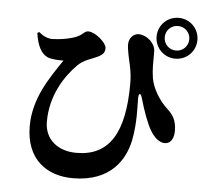

<svg xmlns="http://www.w3.org/2000/svg" viewBox="-60 -933 1121 1059"><g transform="rotate(5 500.0 -404.0)"><path d="M774 -757C774 -694 824 -644 887 -644C950 -644 1000 -694 1000 -757C1000 -820 950 -870 887 -870C824 -870 774 -820 774 -757ZM819 -757C819 -795 849 -825 887 -825C925 -825 955 -795 955 -757C955 -719 925 -689 887 -689C849 -689 819 -719 819 -757ZM117 -719C127 -651 148 -607 186 -590C206 -581 253 -579 274 -580C203 -475 120 -357 120 -204C120 -20 237 62 381 62C596 62 668 -73 689 -173C709 -270 702 -368 702 -406C702 -440 714 -442 723 -410C740 -349 767 -273 789 -237C809 -204 837 -175 870 -175C903 -175 920 -206 920 -247C920 -307 897 -338 868 -364C822 -406 784 -469 774 -525C766 -572 768 -615 768 -674C768 -717 723 -759 677 -761C647 -762 621 -736 621 -700C621 -668 635 -613 641 -585C650 -545 652 -511 652 -486C652 -214 572 -79 389 -79C286 -79 212 -138 212 -237C212 -379 282 -490 352 -560C385 -593 428 -602 459 -617C492 -633 499 -647 499 -669C499 -697 436 -752 398 -752C379 -752 374 -741 355 -728C319 -703 234 -693 202 -693C174 -693 150 -706 127 -725Z"/></g></svg>

Font: Source Han Serif KR Heavy
Style: Regular
Weight: 900
Designer: Ryoko NISHIZUKA 西塚涼子 (kana & ideographs); Frank Grießhammer (Latin, Greek & Cyrillic); Wenlong ZHANG 张文龙 (bopomofo); San
Foundry: Adobe
Version: Version 2.001;hotconv 1.1.0;makeotfexe 2.6.0